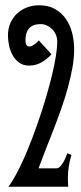

<svg xmlns="http://www.w3.org/2000/svg" viewBox="-20 -712 310 732"><path d="M176.3 -504.9Q159.2 -486.3 137.9 -474.1Q116.7 -461.9 90.8 -461.9Q68.8 -461.9 53.5 -472.9Q38.1 -483.9 28.6 -500.7Q19 -517.6 14.6 -538.1Q10.3 -558.6 10.3 -577.1Q10.3 -602.5 19.5 -623.8Q28.8 -645 44.9 -660.2Q61 -675.3 82.8 -683.6Q104.5 -691.9 129.4 -691.9Q165 -691.9 190.4 -677.2Q215.8 -662.6 231.9 -638.9Q248 -615.2 255.4 -585Q262.7 -554.7 262.7 -523.9Q262.7 -490.2 255.9 -452.6Q249 -415 238 -375.2Q227.1 -335.4 212.6 -294.9Q198.2 -254.4 183.1 -215.3Q168 -176.3 153.3 -139.4Q138.7 -102.5 127 -70.3H195.3Q202.6 -70.3 209.2 -77.1Q215.8 -84 221.2 -93.3Q226.6 -102.5 230.5 -112.3Q234.4 -122.1 236.8 -127.9L252.4 -121.1Q245.6 -99.6 242.2 -77.1Q238.8 -54.7 238.8 -32.7Q238.8 -16.1 240.2 0H11.7Q24.9 -16.6 40 -44.4Q55.2 -72.3 70.8 -107.2Q86.4 -142.1 101.8 -182.4Q117.2 -222.7 131.3 -264.6Q145.5 -306.6 157.7 -348.6Q169.9 -390.6 179 -428.5Q188 -466.3 193.1 -498.5Q198.2 -530.8 198.2 -553.7Q198.2 -566.9 193.4 -578.9Q188.5 -590.8 179.7 -599.9Q170.9 -608.9 159.4 -614.5Q147.9 -620.1 134.8 -620.1Q105.5 -620.1 91.3 -604.2Q77.1 -588.4 77.1 -560.5Q77.1 -557.1 77.4 -552.7Q77.6 -548.3 79.1 -544.2Q80.6 -540 83.5 -537.4Q86.4 -534.7 91.8 -534.7Q96.7 -534.7 101.8 -537.1Q106.9 -539.6 111.6 -543Q116.2 -546.4 120.6 -550.5Q125 -554.7 127.9 -558.1Z"/></svg>

Font: XAYAX
Style: Regular
Weight: 400
Designer: Peter Wiegel
Foundry: Peter Wiegel
Version: Version 1.000 2009 initial release